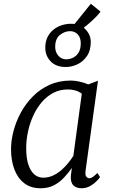

<svg xmlns="http://www.w3.org/2000/svg" viewBox="-20 -996 604 1026"><path d="M437.5 -85.5Q434 -61 441.2 -52.2Q448.5 -43.5 456.5 -43.5Q466.5 -43.5 476.5 -50.8Q486.5 -58 500.5 -71.5L514.5 -50Q511 -43.5 497.5 -29.2Q484 -15 462.8 -2.5Q441.5 10 415.5 10Q388.5 10 372.5 -5.2Q356.5 -20.5 358.5 -56.5L364 -98.5Q345.5 -72.5 322.5 -47.5Q299.5 -22.5 268.8 -6.2Q238 10 197 10Q144.5 10 109.5 -17Q74.5 -44 56.8 -91Q39 -138 39 -198.5Q39 -245 52.2 -295.8Q65.5 -346.5 91.5 -394.5Q117.5 -442.5 156 -481.2Q194.5 -520 245.2 -542.8Q296 -565.5 358.5 -565.5Q379.5 -565.5 405.2 -559.8Q431 -554 452 -545L503.5 -564.5ZM417 -495Q402 -507 383.2 -512.5Q364.5 -518 343 -518Q300 -518 265 -499.8Q230 -481.5 203 -449.8Q176 -418 157.5 -377.5Q139 -337 129.5 -292.2Q120 -247.5 120 -203.5Q120 -151.5 131.5 -116.5Q143 -81.5 163.5 -64Q184 -46.5 210.5 -46.5Q239 -46.5 263.5 -58Q288 -69.5 308.2 -87.2Q328.5 -105 344.5 -125Q360.5 -145 372 -163ZM331.5 -638Q279.5 -638 250.8 -668Q222 -698 222 -740.5Q222 -774.5 234.5 -798.8Q247 -823 267.2 -838.8Q287.5 -854.5 311.8 -861.8Q336 -869 358.5 -869Q407.5 -869 436.2 -839.8Q465 -810.5 465 -772.5Q465 -726 444.5 -696.2Q424 -666.5 393.5 -652.2Q363 -638 331.5 -638ZM334 -679Q352 -679 370 -687.5Q388 -696 399.8 -714.8Q411.5 -733.5 411.5 -764.5Q411.5 -795 395.5 -812.2Q379.5 -829.5 354 -829.5Q326.5 -829.5 300.8 -809.8Q275 -790 275 -745.5Q275 -717.5 291.8 -698.2Q308.5 -679 334 -679ZM387.5 -823 359.5 -844.5 465.5 -976 517 -934Q510 -923 494.2 -907Q478.5 -891 459.2 -874Q440 -857 421.8 -843.5Q403.5 -830 390.5 -824.5Z"/></svg>

Font: Merriweather 24pt Light
Style: Italic
Weight: 300
Italic angle: -7.8°
Version: Version 2.101